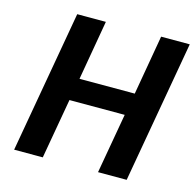

<svg xmlns="http://www.w3.org/2000/svg" viewBox="-103 -806 929 913"><g transform="rotate(15 362.0 -350.0)"><path d="M167 -700H308L257 -406H529L580 -700H721L598 0H457L509 -296H237L185 0H44Z"/></g></svg>

Font: KoHo
Style: Bold Italic
Weight: 700
Italic angle: -10°
Version: Version 1.000; ttfautohint (v1.6)